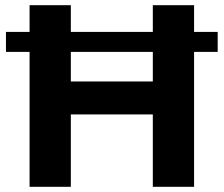

<svg xmlns="http://www.w3.org/2000/svg" viewBox="-20 -720 863 740"><path d="M3 -597H819V-520H3ZM94 -700H253V-406H569V-700H728V0H569V-279H253V0H94Z"/></svg>

Font: Alexandria SemiBold
Style: Regular
Weight: 600
Designer: Mohamed Gaber
Foundry: Kief Type Foundry
Version: Version 5.100